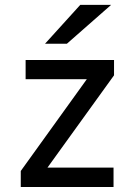

<svg xmlns="http://www.w3.org/2000/svg" viewBox="-20 -752 545 772"><path d="M161.1 -576.2Q196.3 -615.2 302.7 -732.4Q334 -732.4 426.8 -732.4Q382.8 -693.4 249 -576.2Q226.6 -576.2 161.1 -576.2ZM63.5 0Q63.5 -15.6 63.5 -64.5Q129.9 -156.2 329.1 -433.6Q267.6 -433.6 83 -433.6Q83 -453.1 83 -510.7Q171.9 -510.7 438.5 -510.7Q438.5 -495.1 438.5 -449.2Q371.1 -356.4 170.9 -78.1Q237.3 -78.1 436.5 -78.1Q436.5 -58.6 436.5 0Q343.8 0 63.5 0Z"/></svg>

Font: Overpass
Style: Regular
Weight: 400
Designer: Delve Withrington, Thomas Jockin
Version: Version 3.000;DELV;Overpass; ttfautohint (v1.5)